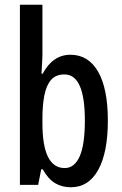

<svg xmlns="http://www.w3.org/2000/svg" viewBox="-20 -831 513 810"><path d="M159 -602Q159 -586 157.5 -565Q156 -544 155 -520H160Q203 -600 277 -600Q353 -600 394 -528.5Q435 -457 435 -322Q435 -188 394.5 -114.5Q354 -41 279 -41Q241 -41 212 -58.5Q183 -76 160 -117H154L141 -51H64V-811H159ZM252 -517Q215 -517 195 -493.5Q175 -470 167 -428Q159 -386 159 -332V-311Q159 -122 253 -122Q294 -122 316 -171Q338 -220 338 -323Q338 -517 252 -517Z"/></svg>

Font: Noto Sans Tamil UI ExtraCondensed Medium
Style: Regular
Weight: 500
Width: 2
Designer: Jelle Bosma - Monotype Design Team
Foundry: Monotype Imaging Inc.
Version: Version 2.004; ttfautohint (v1.8.4.7-5d5b)